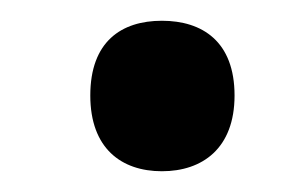

<svg xmlns="http://www.w3.org/2000/svg" viewBox="-20 -688 286 185"><path d="M67 -596C67 -545 97 -523 136 -523C175 -523 206 -545 206 -596C206 -648 175 -668 136 -668C97 -668 67 -648 67 -596Z"/></svg>

Font: Noto Sans Khmer UI Condensed Medium
Style: Regular
Weight: 500
Width: 3
Designer: Danh Hong and the Monotype Design Team
Foundry: Monotype Imaging Inc.
Version: Version 2.002